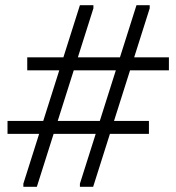

<svg xmlns="http://www.w3.org/2000/svg" viewBox="-20 -720 680 740"><path d="M288 -700H340V-688L122 0H70V-12ZM506 -700H557V-688L339 0H288V-12ZM85 -499H631V-449H85ZM9 -254H554V-204H9Z"/></svg>

Font: Phudu ExtraBold
Style: Regular
Weight: 800
Version: Version 1.005;gftools[0.9.23]